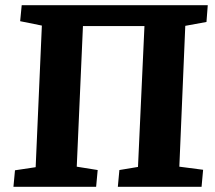

<svg xmlns="http://www.w3.org/2000/svg" viewBox="-20 -723 832 743"><path d="M32 0 38 -64 118 -76 142 -624 58 -641 64 -703H784L779 -638L697 -623L674 -78L766 -66L760 0H436L442 -65L514 -77L539 -622H301L277 -78L358 -65L352 0Z"/></svg>

Font: Literata 18pt
Style: Bold Italic
Weight: 700
Italic angle: -2°
Designer: Latin by Veronika Burian and Jose Scaglione. Greek by Irene Vlachou. Cyrillic by Vera Evstafieva
Foundry: TypeTogether
Version: Version 3.103;gftools[0.9.29]